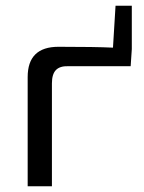

<svg xmlns="http://www.w3.org/2000/svg" viewBox="-20 -653 504 673"><path d="M442 -633V-481L438 -421H220Q190 -422 176 -407.5Q162 -393 162 -361V0H77V-383Q77 -489 185 -489Q314 -489 376 -486L385 -633Z"/></svg>

Font: Exo 2.0
Style: Regular
Weight: 400
Designer: Natanael Gama
Version: Version 1.001;PS 001.001;hotconv 1.0.70;makeotf.lib2.5.58329